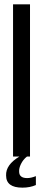

<svg xmlns="http://www.w3.org/2000/svg" viewBox="-20 -720 198 883"><path d="M104 0Q86 14 76 35Q67 54 68 69Q68 99 105 99Q123 99 145 90V131Q118 143 83 143Q8 143 8 87Q6 38 69 0H40V-700H118V0Z"/></svg>

Font: Adderley Regular
Style: Regular
Weight: 400
Designer: gorohovskiy
Version: Version 1.003 November 13, 2017